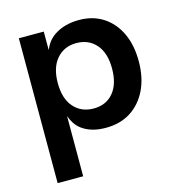

<svg xmlns="http://www.w3.org/2000/svg" viewBox="-101 -571 782 844"><g transform="rotate(-15 290.0 -149.0)"><path d="M515.2 -368.8C498 -405 473.9 -433.1 442.9 -453.1C411.8 -473.1 375.4 -483.1 333.6 -483.1C289.4 -483.1 251.9 -472.9 221.2 -452.7C197 -436.7 181.8 -415 171.4 -390V-473.9H58V185.3H174.2V-88.7C183.2 -63.9 196.2 -42 217 -26.3C245 -5.1 281.4 5.5 326.3 5.5C369.9 5.5 407.7 -4.6 439.7 -24.9C471.6 -45.2 496.5 -73.8 514.3 -110.6C532.1 -147.5 541.1 -190.8 541.1 -240.6C541.1 -289.8 532.5 -332.5 515.2 -368.8ZM386.2 -129.5C364.1 -103.4 334.3 -90.4 296.8 -90.4C259.3 -90.4 229.2 -103.3 206.4 -129.1C183.7 -154.9 172.3 -191.5 172.3 -238.8C172.3 -286.1 183.7 -322.8 206.4 -348.9C229.2 -375.1 259 -388.1 295.8 -388.1C333.3 -388.1 363.3 -375.2 385.7 -349.4C408.2 -323.6 419.4 -287 419.4 -239.7C419.4 -192.4 408.3 -155.7 386.2 -129.5Z"/></g></svg>

Font: Diatome Awesome Semibold
Style: Regular
Weight: 400
Designer: 15.100.17
Foundry: 15.100.17
Version: Version 1.005;Fontself Maker 3.5.8